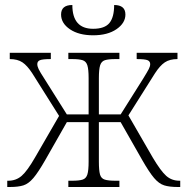

<svg xmlns="http://www.w3.org/2000/svg" viewBox="-20 -747 749 767"><path d="M9 0V-25H13Q44 -25 66.5 -44.5Q89 -64 120 -118L216 -284L109 -454Q89 -485 69.5 -498Q50 -511 19 -511V-536H183V-511Q150 -511 139.5 -506.5Q129 -502 129 -491Q129 -482 134.5 -470.5Q140 -459 157 -433L247 -290H334V-435Q334 -470 329 -486Q324 -502 310 -506.5Q296 -511 269 -511H253V-536H457V-511H440Q413 -511 399 -506.5Q385 -502 380 -486Q375 -470 375 -435V-290H462L552 -433Q568 -459 574 -470.5Q580 -482 580 -491Q580 -502 569.5 -506.5Q559 -511 526 -511V-536H689V-511Q658 -511 638.5 -498Q619 -485 599 -454L493 -286L590 -118Q622 -64 644 -44.5Q666 -25 697 -25H700V0H689Q657 0 636 -6.5Q615 -13 595.5 -36Q576 -59 548 -108L462 -259H375V-101Q375 -66 379.5 -50Q384 -34 398.5 -29.5Q413 -25 441 -25H457V0H253V-25H268Q296 -25 310 -29.5Q324 -34 329 -50Q334 -66 334 -101V-259H247L161 -108Q133 -59 113.5 -36Q94 -13 73.5 -6.5Q53 0 20 0ZM352 -606Q295 -606 259.5 -630Q224 -654 224 -689Q224 -727 269 -727Q269 -632 352 -632Q398 -632 417 -655Q436 -678 436 -727Q481 -727 481 -689Q481 -655 445.5 -630.5Q410 -606 352 -606Z"/></svg>

Font: Noto Serif SemiCondensed ExtraLight
Style: Regular
Weight: 200
Width: 4
Designer: Monotype Design Team
Foundry: Monotype Imaging Inc.
Version: Version 2.014